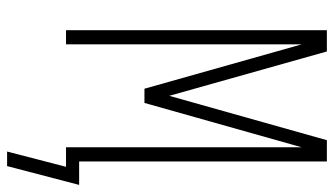

<svg xmlns="http://www.w3.org/2000/svg" viewBox="-220 -555 941 541"><g transform="rotate(90 250.5 -284.5)"><path d="M448 166H407L450 0H395V-664L270 -221H230L105 -664V0H65V-735H125L250 -291L375 -735H435V-37H501Z"/></g></svg>

Font: Iosevka Extralight
Style: Regular
Weight: 200
Monospace: yes
Designer: Belleve Invis
Foundry: Belleve Invis
Version: Version 32.0.1; ttfautohint (v1.8.4)